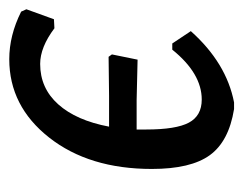

<svg xmlns="http://www.w3.org/2000/svg" viewBox="-78 -432 513 404"><g transform="rotate(90 178.0 -230.5)"><path d="M101 6Q51 6 1 -19L-4 -30L17 -88L36 -89Q76 -59 111 -59Q162 -59 196 -97Q230 -135 243 -204H178L96 -203L91 -210L102 -264L187 -262H249V-282Q249 -345 234.5 -372Q220 -399 186 -399Q131 -399 81 -337H68L42 -376Q109 -451 192 -467H206Q274 -456 303 -416Q332 -376 332 -294Q332 -162 266 -78Q200 6 101 6Z"/></g></svg>

Font: Alegreya Sans SC Medium
Style: Italic
Weight: 500
Italic angle: -7°
Designer: Juan Pablo del Peral
Foundry: Huerta Tipografica
Version: Version 2.007